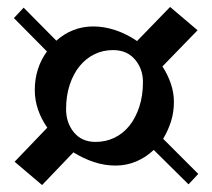

<svg xmlns="http://www.w3.org/2000/svg" viewBox="-20 -600 610 552"><path d="M480 -307Q480 -277 471.5 -250.5Q463 -224 449 -201L550 -100L522 -70L422 -169Q400 -148 372 -136Q344 -124 312 -124Q281 -124 250.5 -134Q220 -144 191 -162L101 -68L22 -135L116 -233Q99 -257 89.5 -284.5Q80 -312 80 -341Q80 -373 89 -401Q98 -429 115 -452L20 -548L48 -578L142 -483Q164 -503 191 -513.5Q218 -524 248 -524Q280 -524 312.5 -513Q345 -502 374 -482L469 -580L548 -513L447 -409Q462 -386 471 -360Q480 -334 480 -307ZM391 -364Q391 -402 368 -429Q345 -456 305 -456Q276 -456 251.5 -444Q227 -432 209 -410Q191 -388 180.5 -356.5Q170 -325 170 -286Q170 -247 192.5 -219.5Q215 -192 255 -192Q284 -192 309 -204Q334 -216 352 -238.5Q370 -261 380.5 -293Q391 -325 391 -364Z"/></svg>

Font: Jaini
Style: Regular
Weight: 400
Designer: Girish Dalvi, Maithili Shingre
Foundry: Ek Type
Version: Version 1.001;PS 1.000;hotconv 16.6.51;makeotf.lib2.5.65220